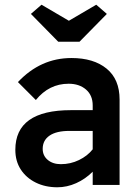

<svg xmlns="http://www.w3.org/2000/svg" viewBox="-20 -784 585 814"><path d="M223 10Q172 10 131.5 -10Q91 -30 68 -65.5Q45 -101 45 -149Q45 -317 281 -317H373V-337Q373 -380 344.5 -404.5Q316 -429 271 -429Q188 -429 132 -360L56 -436Q152 -538 283 -538Q377 -538 432 -493Q487 -448 487 -362V0H373V-56Q342 -25 303 -7.5Q264 10 223 10ZM238 -88Q279 -88 315 -105.5Q351 -123 373 -151V-229H274Q219 -229 190 -209Q161 -189 161 -153Q161 -124 182.5 -106Q204 -88 238 -88ZM227 -607 111 -725 156 -764 272 -696 388 -764 433 -725 317 -607Z"/></svg>

Font: Readex Pro Medium
Style: Regular
Weight: 500
Designer: Bonnie Shaver-Troup, Thomas Jockin
Foundry: Lexend
Version: Version 1.204; ttfautohint (v1.8.4.7-5d5b)